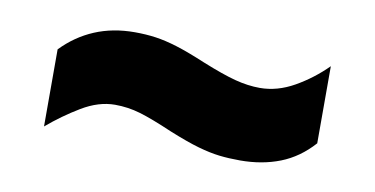

<svg xmlns="http://www.w3.org/2000/svg" viewBox="-35 -493 656 336"><g transform="rotate(10 292.5 -324.5)"><path d="M55 -366Q80 -392 112 -405.5Q144 -419 183 -419Q203 -419 220.5 -416.5Q238 -414 259 -407.5Q280 -401 311 -388Q348 -373 371 -367Q394 -361 415 -361Q446 -361 476 -378Q506 -395 531 -420V-283Q506 -255 474 -242.5Q442 -230 403 -230Q383 -230 366 -232Q349 -234 328 -240Q307 -246 275 -259Q238 -275 216 -281.5Q194 -288 171 -288Q142 -288 112 -270Q82 -252 55 -229Z"/></g></svg>

Font: Noto Sans Devanagari Black
Style: Regular
Weight: 900
Version: Version 2.003